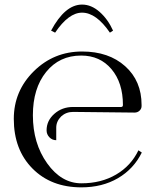

<svg xmlns="http://www.w3.org/2000/svg" viewBox="-20 -807 673 835"><path d="M202.1 -673.8Q262.7 -787.1 336.9 -787.1Q377 -787.1 413.1 -755.4Q449.2 -723.6 471.7 -673.8L458 -665Q398.4 -752 336.9 -752Q278.3 -752 219.7 -665ZM297.9 -320.3Q267.6 -320.3 246.1 -300.8Q224.6 -279.3 224.6 -252V-197.3Q207 -197.3 194.8 -210Q182.6 -222.7 182.6 -240.2Q182.6 -282.2 216.3 -312Q250 -341.8 297.9 -341.8H506.8Q514.6 -341.8 514.6 -350.6Q514.6 -447.3 464.8 -506.3Q415 -565.4 333 -565.4Q238.3 -565.4 180.7 -494.1Q123 -422.9 123 -305.7Q123 -183.6 185.1 -96.7Q247.1 -9.8 334 -9.8Q419.9 -9.8 484.9 -47.9Q549.8 -85.9 582 -153.3L596.7 -143.6Q561.5 -72.3 493.2 -32.2Q424.8 7.8 334 7.8Q202.1 7.8 121.1 -74.2Q40 -156.2 40 -290Q40 -411.1 127 -497.1Q213.9 -583 336.9 -583Q453.1 -583 524.4 -519Q595.7 -455.1 595.7 -350.6V-345.7Q595.7 -334 586.9 -325.7Q578.1 -317.4 565.4 -317.4Z"/></svg>

Font: FoglihtenNo07
Style: Regular
Weight: 500
Designer: gluk (gluksza@wp.pl)
Foundry: gluk (gluksza@wp.pl)
Version: Version 0.871